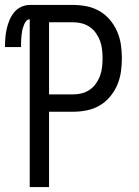

<svg xmlns="http://www.w3.org/2000/svg" viewBox="-40 -755 560 775"><path d="M80 0V-677Q72 -677 66.5 -671Q61 -665 58 -657.5Q55 -650 52.5 -642.5Q50 -635 49 -627.5Q48 -620 47 -612Q46 -604 45.5 -596.5Q45 -589 45 -581Q45 -573 45 -565H-20Q-20 -583 -18.5 -601.5Q-17 -620 -13 -638Q-9 -656 -2 -673Q5 -690 16.5 -704.5Q28 -719 45 -727Q62 -735 80 -735H256Q283 -735 310.5 -729.5Q338 -724 362 -710Q386 -696 404 -674.5Q422 -653 433 -627.5Q444 -602 448 -574.5Q452 -547 452 -520Q452 -492 448 -464.5Q444 -437 433 -411.5Q422 -386 404 -364.5Q386 -343 362 -329Q338 -315 310.5 -309.5Q283 -304 256 -304H158V0ZM256 -374Q274 -374 291 -378.5Q308 -383 322.5 -393Q337 -403 347.5 -418Q358 -433 364 -449.5Q370 -466 372 -484Q374 -502 374 -520Q374 -537 372 -555Q370 -573 364 -589.5Q358 -606 347.5 -621Q337 -636 322.5 -646Q308 -656 291 -660.5Q274 -665 256 -665H158V-374Z"/></svg>

Font: Iosevka Custom
Style: Regular
Weight: 400
Monospace: yes
Designer: Belleve Invis
Foundry: Belleve Invis
Version: Version 32.5.0; ttfautohint (v1.8.4)